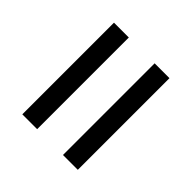

<svg xmlns="http://www.w3.org/2000/svg" viewBox="-38 -657 668 668"><g transform="rotate(-45 296.0 -322.5)"><path d="M70 -459H521V-386H70ZM70 -259H521V-186H70Z"/></g></svg>

Font: hexlbangla05
Style: Book
Weight: 400
Designer: Jelle Bosma - Monotype Design Team
Foundry: Monotype Imaging Inc.
Version: Version 2.003